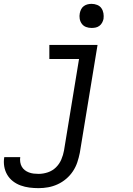

<svg xmlns="http://www.w3.org/2000/svg" viewBox="-70 -763 690 996"><path d="M130 213Q106 213 82.5 210Q59 207 37 199Q15 191 -3 177Q-21 163 -32.5 143.5Q-44 124 -48 100.5Q-52 77 -48 53Q-48 53 -48 52.5Q-48 52 -48 52H35Q35 52 35 52Q35 52 35 52Q33 65 35 78Q37 91 43 101.5Q49 112 58.5 119.5Q68 127 80 131.5Q92 136 104.5 137.5Q117 139 130 139Q154 139 178 131Q202 123 220 105.5Q238 88 248 64.5Q258 41 262 18L340 -457H186V-530H436L344 30Q339 55 331 79Q323 103 308.5 125Q294 147 273.5 164.5Q253 182 229 193Q205 204 180 208.5Q155 213 130 213ZM405 -618Q390 -618 376.5 -623Q363 -628 354.5 -639.5Q346 -651 343.5 -665.5Q341 -680 344 -695Q346 -705 351 -715Q356 -725 365 -731.5Q374 -738 384.5 -740.5Q395 -743 405 -743Q420 -743 434 -737.5Q448 -732 456 -720.5Q464 -709 466.5 -694.5Q469 -680 467 -665Q465 -655 459.5 -645Q454 -635 445 -628.5Q436 -622 425.5 -620Q415 -618 405 -618Z"/></svg>

Font: Iosevka Curly Slab ExObl
Style: Regular
Weight: 400
Width: 7
Italic angle: -9°
Monospace: yes
Designer: Belleve Invis
Foundry: Belleve Invis
Version: Version 11.1.0; ttfautohint (v1.8.3)